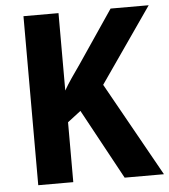

<svg xmlns="http://www.w3.org/2000/svg" viewBox="-52 -761 711 808"><g transform="rotate(-5 304.0 -357.0)"><path d="M608 0 386 -397 606 -714H445L294 -491C268 -454 243 -419 225 -387V-714H77V0H225V-253L281 -296L442 0Z"/></g></svg>

Font: Noto Sans Myanmar UI SemiCondensed
Style: Bold
Weight: 700
Width: 4
Designer: Monotype Design Team
Foundry: Monotype Imaging Inc.
Version: Version 2.103